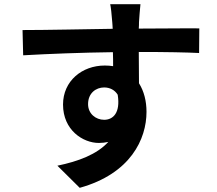

<svg xmlns="http://www.w3.org/2000/svg" viewBox="-20 -826 1040 920"><path d="M653 -806H508C511 -794 515 -760 518 -719C519 -711 519 -701 520 -688C384 -686 202 -682 88 -682L91 -561C214 -568 370 -574 521 -576C522 -554 522 -531 522 -509C509 -511 496 -512 482 -512C373 -512 282 -438 282 -325C282 -203 377 -141 454 -141C470 -141 485 -143 499 -146C444 -86 356 -53 255 -32L362 74C606 6 682 -160 682 -290C682 -342 670 -389 646 -427C646 -471 645 -526 645 -577C781 -577 874 -575 934 -572L935 -690C883 -691 746 -689 645 -689C646 -701 646 -712 646 -720C647 -736 651 -790 653 -806ZM402 -327C402 -380 440 -407 479 -407C506 -407 530 -395 544 -372C558 -284 521 -252 479 -252C439 -252 402 -281 402 -327Z"/></svg>

Font: Source Han Sans JP
Style: Bold
Weight: 700
Designer: Ryoko NISHIZUKA 西塚涼子 (kana, bopomofo & ideographs); Paul D. Hunt (Latin, Greek & Cyrillic); Sandoll Communications 산돌커뮤니
Foundry: Adobe
Version: Version 2.002;hotconv 1.0.116;makeotfexe 2.5.65601